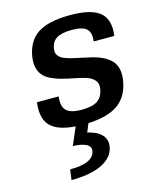

<svg xmlns="http://www.w3.org/2000/svg" viewBox="-114 -588 733 915"><g transform="rotate(-15 252.0 -130.5)"><path d="M209 8.8V7.8Q121.1 2 85.7 -36.1Q50.3 -74.2 61 -150.9H168Q161.6 -103 182.6 -82Q203.6 -61 257.8 -61Q311.5 -61 337.4 -78.9Q363.3 -96.7 369.1 -137.2Q372.6 -162.1 357.9 -178.2Q343.3 -194.3 317.4 -202.1Q291.5 -210 259.8 -215.8Q228 -221.7 196.8 -230.5Q165.5 -239.3 140.4 -253.2Q115.2 -267.1 102.3 -294.7Q89.4 -322.3 94.7 -361.8Q106 -439.9 159.4 -475.6Q212.9 -511.2 320.8 -511.2Q425.3 -511.2 467.5 -475.3Q509.8 -439.5 498.5 -360.8H397Q402.8 -403.8 382.8 -422.4Q362.8 -440.9 311 -440.9Q259.3 -440.9 234.4 -425.3Q209.5 -409.7 204.6 -374Q202.1 -356 210.9 -343.3Q219.7 -330.6 236.8 -323.2Q253.9 -315.9 276.4 -310.5Q298.8 -305.2 324 -300Q349.1 -294.9 374.3 -288.8Q399.4 -282.7 421.1 -272Q442.9 -261.2 459 -246.1Q475.1 -231 482.2 -206.5Q489.3 -182.1 484.9 -149.9Q473.6 -71.8 422.9 -33.7Q372.1 4.4 272 8.8L254.9 50.8Q256.8 51.3 260.3 52Q263.7 52.7 273.7 55.7Q283.7 58.6 292.5 62.5Q301.3 66.4 311.5 73.7Q321.8 81.1 328.9 89.8Q335.9 98.6 339.6 111.8Q343.3 125 341.3 140.1Q334 192.4 277.3 221.2Q220.7 250 124 250L130.9 199.2Q248 199.2 256.3 140.1Q258.3 127.4 250.7 118.4Q243.2 109.4 229.5 104.5Q215.8 99.6 201.4 97.4Q187 95.2 171.9 95.2Z"/></g></svg>

Font: Fivo Sans Med
Style: Regular
Weight: 450
Designer: Alexander Slobzheninov
Foundry: Alexander Slobzheninov
Version: 1.0